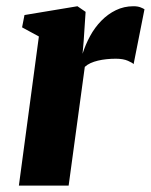

<svg xmlns="http://www.w3.org/2000/svg" viewBox="-20 -580 472 600"><path d="M39 0 101.5 -466 49 -494.5 56.5 -533 222 -560.5 247.5 -543 241.5 -452 238 -412Q247 -440.5 261.5 -467.2Q276 -494 296.5 -515Q317 -536 342.2 -548.2Q367.5 -560.5 397 -560.5Q410.5 -560.5 419.2 -557Q428 -553.5 431.5 -551L397.5 -379.5Q394.5 -383.5 379.8 -390Q365 -396.5 342 -396.5Q327 -396.5 312.8 -395Q298.5 -393.5 286 -390.5Q273.5 -387.5 263 -382.8Q252.5 -378 245 -371L194.5 0Z"/></svg>

Font: Merriweather 36pt Black
Style: Italic
Weight: 900
Italic angle: -7.8°
Version: Version 2.101